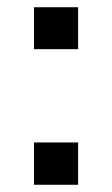

<svg xmlns="http://www.w3.org/2000/svg" viewBox="-20 -511 310 531"><path d="M74 -375V-491H196V-375ZM74 0V-117H196V0Z"/></svg>

Font: Nunito Sans 10pt SemiExpanded Medium
Style: Regular
Weight: 500
Width: 6
Designer: Vernon Adams
Foundry: Vernon Adams
Version: Version 3.101;gftools[0.9.27]